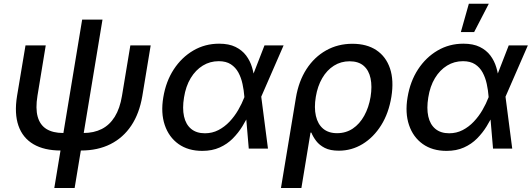

<svg xmlns="http://www.w3.org/2000/svg" viewBox="-20 -771 2758 996"><path d="M295.4 9.8Q209.5 9.8 153.6 -22.9Q97.7 -55.7 75.7 -118.9Q53.7 -182.1 68.4 -272.9L112.3 -535.6H217.3L174.3 -273.9Q163.6 -208.5 175.5 -165.5Q187.5 -122.6 220.9 -101.8Q254.4 -81.1 307.6 -81.1H413.1Q466.8 -81.1 507.8 -101.8Q548.8 -122.6 575.4 -165.5Q602.1 -208.5 612.8 -273.9L656.2 -535.6H761.7L718.3 -272.9Q703.1 -182.6 661.1 -119.6Q619.1 -56.6 553.2 -23.4Q487.3 9.8 400.4 9.8ZM261.7 204.1 406.2 -669.4H511.7L367.2 204.1Z M1029.3 11.7Q956.1 11.7 906 -23.9Q856 -59.6 834.7 -122.3Q813.5 -185.1 827.1 -266.1Q840.8 -349.1 881.6 -411.4Q922.4 -473.6 982.9 -509Q1043.5 -544.4 1116.7 -544.4Q1167.5 -544.4 1201.7 -527.6Q1235.8 -510.7 1256.6 -483.2Q1277.3 -455.6 1287.4 -422.1Q1297.4 -388.7 1300.3 -355H1334.5L1335 -271L1370.1 0H1270.5L1247.6 -269.5Q1245.1 -302.7 1238 -335.4Q1231 -368.2 1216.6 -394.8Q1202.1 -421.4 1177.5 -437.5Q1152.8 -453.6 1114.7 -453.6Q1069.3 -453.6 1032 -430.7Q994.6 -407.7 969.2 -365.7Q943.8 -323.7 934.6 -265.6Q925.3 -209 934.6 -167.2Q943.8 -125.5 971.4 -102.5Q999 -79.6 1043 -79.6Q1081.1 -79.6 1113 -96.2Q1145 -112.8 1170.7 -139.9Q1196.3 -167 1215.6 -200.2Q1234.9 -233.4 1247.6 -266.6L1352.1 -535.6H1451.2L1334 -266.6L1305.7 -183.6H1273.9Q1258.3 -149.9 1237.3 -115.7Q1216.3 -81.5 1187.5 -52.5Q1158.7 -23.4 1119.6 -5.9Q1080.6 11.7 1029.3 11.7Z M1437.5 204.1 1515.1 -264.2Q1529.3 -349.6 1569.8 -412.4Q1610.4 -475.1 1671.6 -509.5Q1732.9 -543.9 1808.1 -543.9Q1882.8 -543.9 1932.6 -510.7Q1982.4 -477.5 2003.2 -415.8Q2023.9 -354 2010.3 -269Q1996.6 -184.1 1957.3 -121.3Q1918 -58.6 1861.1 -23.9Q1804.2 10.7 1737.8 10.7Q1692.9 10.7 1664.8 -3.7Q1636.7 -18.1 1620.4 -39.6Q1604 -61 1595.2 -83H1590.8L1543.5 204.1ZM1728.5 -80.1Q1774.4 -80.1 1810.1 -104Q1845.7 -127.9 1869.4 -170.7Q1893.1 -213.4 1902.3 -268.1Q1911.1 -322.8 1902.3 -364.5Q1893.6 -406.2 1866.5 -429.7Q1839.4 -453.1 1793.5 -453.1Q1748.5 -453.1 1712.2 -430.2Q1675.8 -407.2 1651.6 -365.7Q1627.4 -324.2 1618.2 -268.6Q1608.9 -212.4 1618.7 -169.7Q1628.4 -127 1656.2 -103.5Q1684.1 -80.1 1728.5 -80.1Z M2296.4 11.7Q2223.1 11.7 2173.1 -23.9Q2123 -59.6 2101.8 -122.3Q2080.6 -185.1 2094.2 -266.1Q2107.9 -349.1 2148.7 -411.4Q2189.5 -473.6 2250 -509Q2310.5 -544.4 2383.8 -544.4Q2434.6 -544.4 2468.8 -527.6Q2502.9 -510.7 2523.7 -483.2Q2544.4 -455.6 2554.4 -422.1Q2564.5 -388.7 2567.4 -355H2601.6L2602.1 -271L2637.2 0H2537.6L2514.6 -269.5Q2512.2 -302.7 2505.1 -335.4Q2498 -368.2 2483.6 -394.8Q2469.2 -421.4 2444.6 -437.5Q2419.9 -453.6 2381.8 -453.6Q2336.4 -453.6 2299.1 -430.7Q2261.7 -407.7 2236.3 -365.7Q2210.9 -323.7 2201.7 -265.6Q2192.4 -209 2201.7 -167.2Q2210.9 -125.5 2238.5 -102.5Q2266.1 -79.6 2310.1 -79.6Q2348.1 -79.6 2380.1 -96.2Q2412.1 -112.8 2437.7 -139.9Q2463.4 -167 2482.7 -200.2Q2502 -233.4 2514.6 -266.6L2619.1 -535.6H2718.3L2601.1 -266.6L2572.8 -183.6H2541Q2525.4 -149.9 2504.4 -115.7Q2483.4 -81.5 2454.6 -52.5Q2425.8 -23.4 2386.7 -5.9Q2347.7 11.7 2296.4 11.7ZM2370.6 -604.5 2412.1 -751.5H2515.6L2439.5 -604.5Z"/></svg>

Font: Inter 20pt Medium
Style: Italic
Weight: 500
Italic angle: -9.3988°
Version: Version 4.001;git-66647c0bb